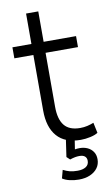

<svg xmlns="http://www.w3.org/2000/svg" viewBox="-94 -699 544 945"><g transform="rotate(-10 177.5 -226.0)"><path d="M265 8Q186 8 146.5 -37.5Q107 -83 107 -166V-444H12V-499H107V-651H168V-499H330V-444H168V-174Q168 -112 193 -81Q218 -50 272 -50Q291 -50 308 -54Q325 -58 340 -64L351 -12Q338 -3 313 2.5Q288 8 265 8ZM222 199Q199 199 177 194Q155 189 140 179L151 138Q169 147 184.5 151Q200 155 223 155Q249 155 264.5 145Q280 135 280 115Q280 101 271 93Q262 85 243 85Q233 85 222 87Q211 89 196 94L180 79L194 -17H238L226 60L205 54Q216 51 228 49Q240 47 251 47Q273 47 290.5 55Q308 63 318.5 78.5Q329 94 329 116Q329 141 315.5 159.5Q302 178 278 188.5Q254 199 222 199Z"/></g></svg>

Font: Nunitoga
Style: Light
Weight: 300
Designer: Vernon Adams
Foundry: Vernon Adams
Version: Version 1.0